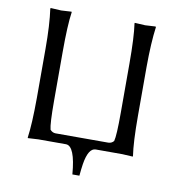

<svg xmlns="http://www.w3.org/2000/svg" viewBox="-86 -727 881 946"><g transform="rotate(10 354.0 -253.5)"><path d="M282.2 0H144Q144 0 91.8 2.9L90.8 0Q100.6 -68.4 101.1 -200.2V-444.8Q101.1 -566.9 89.8 -645L91.8 -647.9Q93.8 -647.9 144 -645Q144 -645 195.8 -647.9L196.8 -645Q187 -578.1 187 -444.8V-200.2Q187 -85.4 194.8 -57.1Q206.5 -44.4 221.2 -43.9H486.8Q503.4 -44.9 513.2 -57.1Q521 -84.5 521 -200.2V-444.8Q521 -578.6 511.2 -645L512.2 -647.9Q514.2 -647.9 564 -645Q564 -645 616.2 -647.9L618.2 -645Q607.4 -565.9 606.9 -444.8V-200.2Q606.9 -67.4 617.2 0L616.2 2.9Q614.3 2.9 564 0H431.2Q394 0 380.9 82Q377 107.4 374 141.1H338.9Q327.6 1 282.2 0Z"/></g></svg>

Font: Linux Biolinum O
Style: Regular
Weight: 400
Designer: Philipp H. Poll
Foundry: Philipp H. Poll
Version: Version 1.0.4